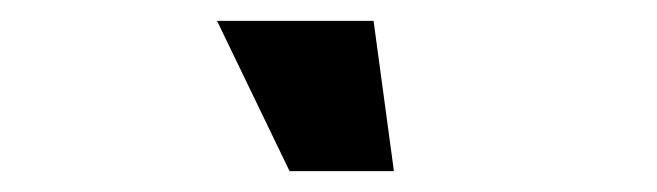

<svg xmlns="http://www.w3.org/2000/svg" viewBox="-20 -719 630 184"><path d="M188 -699H338L357.5 -555H257.5Z"/></svg>

Font: Urbanist Black
Style: Italic
Weight: 900
Italic angle: -8°
Designer: Corey Hu
Foundry: Corey Hu
Version: Version 1.330; ttfautohint (v1.8.4.7-5d5b)